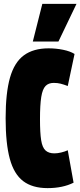

<svg xmlns="http://www.w3.org/2000/svg" viewBox="-20 -959 414 989"><path d="M9 -350Q9 -480 31.5 -559Q54 -638 103 -674Q152 -710 230 -710Q269 -710 305.5 -702.5Q342 -695 364 -681L329 -516Q308 -524 292 -528Q276 -532 257 -532Q230 -532 214.5 -516Q199 -500 192.5 -459.5Q186 -419 186 -345Q186 -275 192 -237Q198 -199 214.5 -184Q231 -169 260 -169Q276 -169 295 -173.5Q314 -178 329 -185L359 -18Q303 10 225 10Q147 10 99.5 -26Q52 -62 30.5 -141Q9 -220 9 -350ZM149 -745 198 -939H374L281 -745Z"/></svg>

Font: Georama ExtraCondensed Black
Style: Regular
Weight: 900
Width: 2
Designer: Jean-Baptiste Levee
Foundry: Production Type
Version: Version 1.000